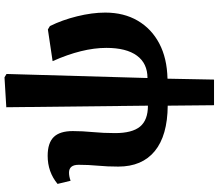

<svg xmlns="http://www.w3.org/2000/svg" viewBox="-79 -674 972 854"><g transform="rotate(-90 407.0 -247.0)"><path d="M366 219 364 13Q231 12 162 -44.5Q93 -101 93 -207Q93 -255 97 -297.5Q101 -340 101 -383Q101 -426 66 -426Q49 -426 30 -419L16 -477Q69 -521 141 -521Q198 -521 224.5 -494Q251 -467 251 -409Q251 -367 246.5 -320Q242 -273 242 -221Q242 -145 271 -110Q300 -75 364 -75L357 -705L490 -713L505 -704L487 -77Q552 -77 586.5 -124Q621 -171 621 -260Q621 -367 562 -499L703 -520L718 -511Q745 -457 761.5 -390Q778 -323 778 -265Q778 -182 742 -120.5Q706 -59 640.5 -24.5Q575 10 484 12L480 219Z"/></g></svg>

Font: Literata 12pt
Style: Bold
Weight: 700
Designer: Latin by Veronika Burian and Jose Scaglione. Greek by Irene Vlachou. Cyrillic by Vera Evstafieva.
Foundry: TypeTogether
Version: Version 3.002